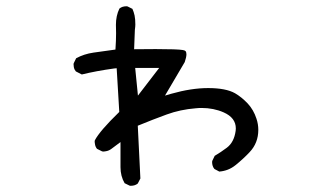

<svg xmlns="http://www.w3.org/2000/svg" viewBox="-20 -562 1040 613"><path d="M488.3 -345.2 420.4 -256.8 411.6 -345.2ZM350.1 -482.9 350.6 -456.1Q350.6 -433.1 348.6 -403.8Q310.5 -398.9 278.3 -394Q248 -389.6 223.1 -376L215.3 -359.9Q214.8 -357.9 214.8 -356.9Q214.8 -356 215.1 -354.5Q215.3 -353 215.3 -351.1Q215.3 -349.1 215.8 -347.2Q216.3 -345.2 216.8 -343.5Q217.3 -341.8 218.3 -339.8Q219.7 -336.9 222.2 -334L241.2 -324.2Q286.6 -335.4 343.8 -343.3L352.5 -344.2L360.8 -204.6Q298.3 -144 282.7 -113.8Q282.2 -111.8 282.2 -109.1Q282.2 -106.4 283.2 -102.1Q284.2 -93.8 289.6 -86.9L306.2 -78.6Q308.1 -78.1 310.8 -78.1Q313.5 -78.1 317.9 -79.1Q327.6 -80.6 335.9 -86.9L364.7 -108.4V-28.3Q364.7 0.5 377.9 22.9L394 30.8Q396 31.2 397.5 31.2Q411.1 31.2 419.9 23.9L428.2 7.8L419.9 -160.6Q468.8 -180.7 512.2 -196.5Q555.7 -212.4 605 -216.3Q614.3 -217.3 623.5 -217.3Q662.1 -217.3 694.3 -203.1Q732.9 -186 732.9 -151.9Q732.9 -148.4 732.4 -144.5Q727.5 -107.9 704.1 -90.3Q684.6 -75.7 665.5 -64.5L657.7 -48.3Q657.2 -46.4 657.2 -44.9Q657.2 -31.2 664.6 -22.5L680.2 -14.2Q709.5 -16.6 731.9 -34.7Q756.8 -54.7 776.9 -76.2Q804.7 -105.5 804.7 -147.5Q804.7 -165.5 798.8 -183.1Q789.6 -211.4 771 -231.4Q751.5 -252 730.5 -264.2Q701.2 -280.8 644.5 -280.8Q590.8 -280.8 526.9 -262.7L506.8 -256.8L569.8 -363.8Q575.2 -379.4 575.2 -388.7Q575.2 -395.5 572.3 -398.9Q569.8 -401.4 563.5 -402.3Q546.9 -405.3 477.1 -405.3Q450.7 -405.3 408.2 -404.8L410.6 -466.8Q412.1 -477.5 412.1 -483.4Q412.1 -501 409.7 -512.5Q407.2 -523.9 402.8 -533.7L387.2 -541.5Q385.3 -542 383.8 -542Q370.1 -542 361.3 -534.7Q350.1 -511.7 350.1 -482.9Z"/></svg>

Font: NaikaiFont
Style: Light
Weight: 300
Version: Version 1.89